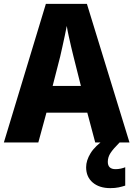

<svg xmlns="http://www.w3.org/2000/svg" viewBox="-20 -736 689 992"><path d="M472 0 431 -154H220L178 0H0L217 -716H429L649 0ZM360 -443Q355 -463 348 -492.5Q341 -522 334.5 -552Q328 -582 325 -602Q321 -581 315 -552.5Q309 -524 302.5 -495Q296 -466 291 -444L252 -292H398ZM537 100Q537 138 577 138Q591 138 604.5 135Q618 132 627 128V223Q612 228 593.5 232Q575 236 550 236Q493 236 459 207Q425 178 425 128Q425 93 448 55.5Q471 18 526 -20L598 0Q565 33 551 54.5Q537 76 537 100Z"/></svg>

Font: Noto Sans Lao UI SemCond ExtBd
Style: Regular
Weight: 800
Width: 4
Designer: Monotype Design Team
Foundry: Monotype Imaging Inc.
Version: Version 2.000; ttfautohint (v1.8.4.7-5d5b)